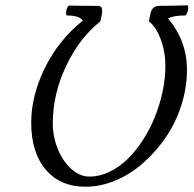

<svg xmlns="http://www.w3.org/2000/svg" viewBox="-20 -688 727 721"><path d="M300.8 13.2Q206.5 13.2 151.9 -50.8Q97.2 -114.7 97.2 -228Q97.2 -328.1 148.2 -432.4Q199.2 -536.6 291 -610.8Q278.3 -629.9 231 -629.9Q228 -631.3 228 -639.6Q228 -647.9 231.9 -657.5Q235.8 -667 240.2 -667Q275.4 -666 349.1 -666Q363.8 -666 363.8 -646Q363.8 -636.2 360.8 -626L356.9 -607.9Q277.8 -544.9 228 -439.5Q178.2 -334 178.2 -225.1Q178.2 -175.3 196.8 -129.2Q215.3 -83 247.3 -54Q279.3 -24.9 315.9 -24.9Q354 -24.9 391.1 -42.7Q428.2 -60.5 459.2 -90.8Q490.2 -121.1 516.8 -162.4Q543.5 -203.6 561.8 -249.3Q580.1 -294.9 590.6 -344.2Q601.1 -393.6 601.1 -439.9Q601.1 -492.7 583.7 -539.8Q566.4 -586.9 539.1 -607.9L544.9 -636.2Q550.8 -666 577.1 -666Q613.8 -666 684.1 -668Q687 -666.5 686.8 -658Q686.5 -649.4 682.6 -639.6Q678.7 -629.9 674.8 -629.9Q632.8 -629.9 610.8 -619.1Q682.1 -534.2 682.1 -425.8Q682.1 -359.4 661.1 -293.2Q640.1 -227.1 603 -172.9Q565.9 -118.7 518.3 -76.4Q470.7 -34.2 414.1 -10.5Q357.4 13.2 300.8 13.2Z"/></svg>

Font: Junicode SmCond
Style: Italic
Weight: 400
Width: 4
Italic angle: -11°
Designer: Peter S. Baker
Version: Version 2.206